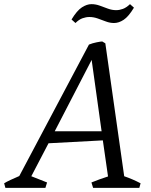

<svg xmlns="http://www.w3.org/2000/svg" viewBox="-90 -906 728 926"><path d="M-64 0 -70 -22Q-59 -29 -37.5 -39Q-16 -49 3 -57L339 -691Q356 -698 376.5 -702Q397 -706 403 -706L418 -697L509 -56Q550 -42 588 -22L582 0H359L351 -26Q370 -34 390 -41Q410 -48 431 -55L406 -229L144 -215L61 -56L137 -26L129 0ZM174 -273H400L352 -617ZM274 -795 255 -812Q281 -855 305 -870.5Q329 -886 351 -886Q371 -886 390.5 -879Q410 -872 430 -864.5Q450 -857 470 -857Q486 -857 502.5 -863Q519 -869 537 -886L556 -869Q530 -826 506.5 -810.5Q483 -795 460 -795Q440 -795 420.5 -802.5Q401 -810 381 -817Q361 -824 341 -824Q325 -824 308 -818Q291 -812 274 -795Z"/></svg>

Font: Mate
Style: Italic
Weight: 400
Italic angle: -10.8°
Designer: Eduardo Rodriguez Tunni
Foundry: Eduardo Rodriguez Tunni
Version: Version 1.003; ttfautohint (v1.8.4.7-5d5b);gftools[0.9.24]